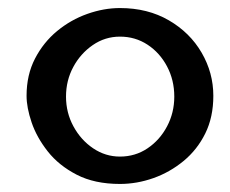

<svg xmlns="http://www.w3.org/2000/svg" viewBox="-20 -445 572 477"><path d="M278 12Q215 12 170.5 -11Q126 -34 98.5 -69Q71 -104 58.5 -141Q46 -178 46 -207Q46 -259 67 -299.5Q88 -340 122 -368Q156 -396 197 -410.5Q238 -425 278 -425Q347 -425 399.5 -394.5Q452 -364 481 -314Q510 -264 510 -207Q510 -154 490 -113.5Q470 -73 436 -45Q402 -17 361 -2.5Q320 12 278 12ZM278 -56Q316 -56 346.5 -76.5Q377 -97 395 -131Q413 -165 413 -205Q413 -246 395 -280Q377 -314 346.5 -334Q316 -354 278 -354Q241 -354 210.5 -333Q180 -312 162 -278.5Q144 -245 144 -205Q144 -165 162.5 -131Q181 -97 211.5 -76.5Q242 -56 278 -56Z"/></svg>

Font: Junicode
Style: Bold
Weight: 700
Designer: Peter S. Baker
Version: Version 2.100; ttfautohint (v1.8.4)